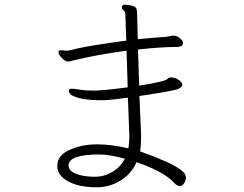

<svg xmlns="http://www.w3.org/2000/svg" viewBox="-20 -777 1040 818"><path d="M574 -368Q578 -277 581 -205V-188Q581 -160 577 -132Q704 -87 748 -55Q772 -38 772 -22.5Q772 -7 764 4.5Q756 16 746 16Q736 16 723 3Q698 -25 651.5 -48.5Q605 -72 562 -86Q538 -34 491.5 -6.5Q445 21 393.5 21Q342 21 305 10Q268 -1 246 -21.5Q224 -42 224 -70Q224 -119 285 -142Q333 -162 393.5 -162Q454 -162 527 -145Q531 -167 531 -191V-202L525 -361Q446 -350 420 -350H406Q334 -350 294 -367Q273 -376 273 -390Q273 -399 285.5 -399Q298 -399 321 -395Q344 -391 380.5 -391Q417 -391 524 -405Q523 -444 521.5 -484Q520 -524 519 -561Q393 -544 299 -521Q292 -520 285 -517.5Q278 -515 268 -515Q258 -515 243.5 -530Q229 -545 229 -555Q229 -563 239 -563L262 -561Q265 -561 268 -561Q271 -561 314.5 -571.5Q358 -582 518 -604L514 -715Q514 -728 506.5 -733.5Q499 -739 499 -746Q499 -757 513 -757L525 -756Q554 -752 559 -744Q564 -736 564 -721L567 -610Q651 -618 672.5 -619Q694 -620 701.5 -622.5Q709 -625 718 -625H723Q734 -624 746 -614.5Q758 -605 759 -597V-592Q759 -577 733 -577Q665 -577 568 -566L573 -412Q686 -430 694 -441Q697 -446 706 -447H708Q727 -447 742 -436Q757 -425 757 -416Q757 -407 740 -398.5Q723 -390 574 -368ZM404 -119Q272 -119 272 -72Q272 -41 330 -29Q354 -24 388 -24Q422 -24 457.5 -44Q493 -64 512 -101Q444 -119 404 -119Z"/></svg>

Font: LXGW WenKai Lite Light
Style: Regular
Weight: 300
Designer: LXGW / Fontworks Inc.
Foundry: LXGW / Fontworks Inc.
Version: Version 1.511; March 25, 2025